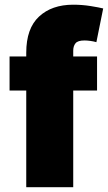

<svg xmlns="http://www.w3.org/2000/svg" viewBox="-20 -781 451 801"><path d="M384.9 -545.5V-403.4H285.5V0H89.5V-403.4H19.9V-545.5H89.5V-561.1Q89.5 -662.3 142.8 -711.8Q196 -761.4 285.5 -761.4Q322.8 -761.4 358.1 -755.7Q393.5 -750 410.5 -745.7L382.1 -605.1Q371.4 -608.3 357.2 -610.3Q343 -612.2 332.4 -612.2Q304.7 -612.2 295.1 -600.5Q285.5 -588.8 285.5 -569.6V-545.5Z"/></svg>

Font: Inter UI Black
Style: Regular
Weight: 900
Designer: Rasmus Andersson
Foundry: rsms
Version: 3.2;8d6f07862